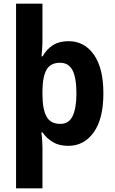

<svg xmlns="http://www.w3.org/2000/svg" viewBox="-20 -780 624 1040"><path d="M540 -274Q540 -136 487.5 -63Q435 10 350 10Q300 10 266 -10.5Q232 -31 210 -63H204Q207 -43 208.5 -19.5Q210 4 210 20V240H67V-760H210V-572Q210 -543 208.5 -518Q207 -493 205 -475H211Q233 -514 267 -535.5Q301 -557 351 -557Q437 -557 488.5 -484Q540 -411 540 -274ZM394 -274Q394 -358 373 -399Q352 -440 305 -440Q254 -440 232.5 -403Q211 -366 210 -290V-269Q210 -190 231.5 -149.5Q253 -109 307 -109Q354 -109 374 -152.5Q394 -196 394 -274Z"/></svg>

Font: Noto Sans Lao SemiCondensed
Style: Bold
Weight: 700
Width: 4
Designer: Monotype Design Team
Foundry: Monotype Imaging Inc.
Version: Version 2.003; ttfautohint (v1.8.4.7-5d5b)